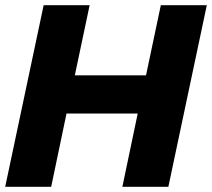

<svg xmlns="http://www.w3.org/2000/svg" viewBox="-25 -719 816 739"><path d="M143 -699H320L263 -429H537L594 -699H771L623 0H446L505 -282H231L172 0H-5Z"/></svg>

Font: Prompt Bold
Style: Bold Italic
Weight: 700
Italic angle: -12°
Designer: Katatrad Team
Foundry: CadsonDemak
Version: Version 1.000